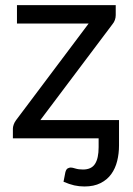

<svg xmlns="http://www.w3.org/2000/svg" viewBox="-20 -526 504 730"><path d="M432.5 27Q432.5 58 425.5 86.2Q418.5 114.5 403 136Q387.5 157.5 362.2 170.2Q337 183 301 183Q281 183 262.2 178.8Q243.5 174.5 221.5 165L228.5 129Q231.5 117.5 237.5 114.2Q243.5 111 249 111Q255 111 267 114.8Q279 118.5 295.5 118.5Q327.5 118.5 341.2 97.2Q355 76 355 33.5V0H29V-37Q29 -43.5 32 -52.2Q35 -61 41 -69L317 -436.5H44.5V-506.5H420V-468.5Q420 -459 416.8 -450Q413.5 -441 408 -434.5L133.5 -69.5H432.5Z"/></svg>

Font: Lato-Regular
Style: Regular
Weight: 400
Designer: Lukasz Dziedzic with Adam Twardoch and Botio Nikoltchev
Foundry: tyPoland Lukasz Dziedzic
Version: Version 2.015; 2015-08-06; http://www.latofonts.com/